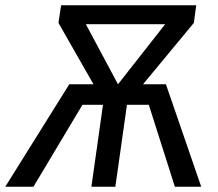

<svg xmlns="http://www.w3.org/2000/svg" viewBox="-52 -709 826 729"><path d="M712 0H612L513 -311H430L386 0H295L339 -311H261L75 0H-32L211 -389H303L170 -622L180 -689H693L684 -622L491 -389H578ZM396 -389 575 -617H274Z"/></svg>

Font: FiraGO
Style: Italic
Weight: 400
Italic angle: -8°
Designer: bBox Type GmbH
Foundry: bBox Type GmbH
Version: Version 1.001